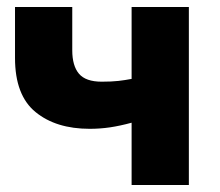

<svg xmlns="http://www.w3.org/2000/svg" viewBox="-20 -530 630 550"><path d="M357 0V-178.5Q324 -169.5 295.2 -165.2Q266.5 -161 237 -161Q140.5 -161 81.8 -209Q23 -257 23 -364V-510H187V-386Q187 -341.5 206.2 -318.8Q225.5 -296 271.5 -296Q299.5 -296 319.2 -298.2Q339 -300.5 357 -304V-510H521V0Z"/></svg>

Font: Geologica
Style: Bold
Weight: 700
Designer: Sindre Bremnes, Frode Helland
Foundry: Monokrom Skriftforlag AS
Version: Version 1.010; ttfautohint (v1.8.4.7-5d5b);gftools[0.9.28]